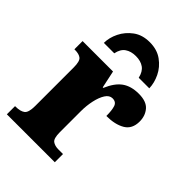

<svg xmlns="http://www.w3.org/2000/svg" viewBox="-225 -875 977 977"><g transform="rotate(45 263.5 -387.0)"><path d="M9 0V-59H14Q46 -59 63.5 -71.5Q81 -84 81 -131V-409Q81 -453 66.5 -465Q52 -477 22 -477H18V-536H237L257 -442H261Q285 -499 320 -524Q355 -549 410 -549Q465 -549 489 -521Q513 -493 513 -452Q513 -398 474 -375Q435 -352 373 -352Q373 -393 365.5 -415.5Q358 -438 332 -438Q310 -438 295 -414.5Q280 -391 272 -354Q264 -317 264 -278V-126Q264 -82 279.5 -70.5Q295 -59 321 -59H354V0ZM101 -606Q101 -644 120 -682.5Q139 -721 175 -747.5Q211 -774 264 -774Q317 -774 353.5 -747.5Q390 -721 408.5 -682.5Q427 -644 428 -606H352Q344 -642 321.5 -658Q299 -674 264 -674Q229 -674 206 -658Q183 -642 176 -606Z"/></g></svg>

Font: Noto Serif SemiCondensed Black
Style: Regular
Weight: 900
Width: 4
Designer: Monotype Design Team
Foundry: Monotype Imaging Inc.
Version: Version 2.014; ttfautohint (v1.8.4.7-5d5b)